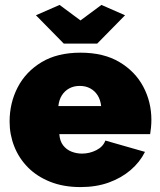

<svg xmlns="http://www.w3.org/2000/svg" viewBox="-20 -750 649 780"><path d="M307 10Q238 10 184 -11.5Q130 -33 93.5 -70Q57 -107 38 -155Q19 -203 19 -256Q19 -332 52 -395.5Q85 -459 149 -497.5Q213 -536 307 -536Q401 -536 465 -498Q529 -460 562 -398Q595 -336 595 -263Q595 -248 593.5 -232.5Q592 -217 590 -205H221Q223 -177 236.5 -159.5Q250 -142 270.5 -134Q291 -126 313 -126Q344 -126 371.5 -140Q399 -154 408 -179L569 -133Q548 -91 510.5 -59Q473 -27 422 -8.5Q371 10 307 10ZM217 -319H391Q388 -345 376.5 -363Q365 -381 346.5 -391Q328 -401 304 -401Q280 -401 261.5 -391Q243 -381 231.5 -363Q220 -345 217 -319ZM222 -730 307 -667 392 -730 488 -688 375 -573H239L126 -688Z"/></svg>

Font: Raleway Thin Black
Style: Regular
Weight: 900
Version: Version 4.026